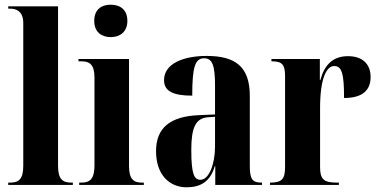

<svg xmlns="http://www.w3.org/2000/svg" viewBox="-20 -787 1609 817"><path d="M15 0H290V-10H283C247 -10 227 -24 227 -81V-760H15V-750H26C44 -750 79 -743 79 -689V-81C79 -24 59 -10 24 -10H15Z M451 -629C490 -629 522 -651 522 -698C522 -747 490 -767 451 -767C412 -767 381 -747 381 -698C381 -651 412 -629 451 -629ZM317 0H592V-10H583C549 -10 529 -24 529 -81V-536H314V-526H328C361 -526 382 -512 382 -458V-83C382 -25 362 -10 327 -10H317Z M774 10C833 10 875 -14 894 -80H896V0H1095V-10H1092C1054 -10 1043 -25 1043 -81V-379C1043 -504 981 -549 859 -549C760 -549 678 -516 678 -446C678 -399 717 -380 798 -380C798 -501 810 -539 848 -539C883 -539 895 -511 895 -422V-300L827 -297C704 -292 644 -243 644 -144C644 -42 702 10 774 10ZM833 -22C806 -22 794 -46 794 -150C794 -245 813 -284 865 -288L895 -290V-164C895 -88 869 -22 833 -22Z M1129 0H1422V-10H1412C1357 -10 1342 -25 1342 -76V-327C1342 -453 1369 -506 1402 -506C1435 -506 1444 -473 1444 -370C1520 -370 1557 -401 1557 -459C1557 -515 1522 -548 1461 -548C1397 -548 1361 -512 1343 -446H1341V-536H1135V-526H1137C1181 -526 1193 -512 1193 -463V-76C1193 -25 1179 -10 1131 -10H1129Z"/></svg>

Font: Noto Serif Display Condensed Extra
Style: Regular
Weight: 800
Width: 3
Designer: Monotype Design Team
Foundry: Monotype Imaging Inc.
Version: Version 1.900